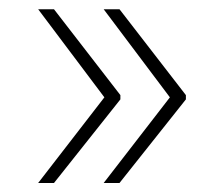

<svg xmlns="http://www.w3.org/2000/svg" viewBox="-20 -479 478 415"><path d="M238.3 -459 381.8 -273.4V-264.2L238.3 -83.5H204.1L347.2 -268.6L204.1 -459ZM96.7 -459 240.2 -273.4V-264.2L96.7 -83.5H62.5L205.6 -268.6L62.5 -459Z"/></svg>

Font: TypoPRO Roboto
Style: Regular
Weight: 250
Designer: Google
Version: Version 2.136; 2016